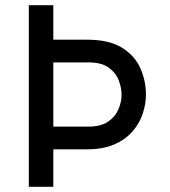

<svg xmlns="http://www.w3.org/2000/svg" viewBox="-20 -720 656 740"><path d="M91 0V-700H185.5V-567H315.5Q401 -567 450.5 -536Q500 -505 521.2 -456.5Q542.5 -408 542.5 -355.5Q542.5 -319.5 530.2 -282.2Q518 -245 491 -213.8Q464 -182.5 420.8 -163.5Q377.5 -144.5 315.5 -144.5H185.5V0ZM185.5 -232H321Q368 -232 396 -250.8Q424 -269.5 436.2 -298Q448.5 -326.5 448.5 -355.5Q448.5 -381.5 437.5 -410.5Q426.5 -439.5 398.8 -459.5Q371 -479.5 321 -479.5H185.5Z"/></svg>

Font: Overpass Mono Light Medium
Style: Regular
Weight: 500
Monospace: yes
Version: Version 4.000